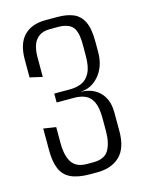

<svg xmlns="http://www.w3.org/2000/svg" viewBox="-99 -681 560 743"><g transform="rotate(-15 181.5 -309.5)"><path d="M169 0.7Q121.2 0.7 92.5 -12.9Q63.8 -26.5 51.7 -55.8Q39.6 -85 39.6 -131V-217.2L89.6 -209.5V-145.8Q89.6 -94.8 107.4 -67.8Q125.2 -40.8 168.3 -40.8H193.5Q238.5 -40.8 255 -69.3Q271.5 -97.8 271.5 -144.3V-196.4Q271.5 -239.4 260.4 -261.9Q249.3 -284.5 230.3 -292.8Q211.4 -301.2 185.2 -301.2H115.8V-336.8H179.2Q204.8 -336.8 225.6 -345.7Q246.5 -354.6 259 -378.5Q271.5 -402.3 271.5 -445.8V-492.3Q271.5 -544.7 253.8 -563.4Q236.1 -582.1 195.8 -582.1H164.8Q135.2 -582.1 118.7 -569.2Q102.3 -556.3 96 -535.7Q89.6 -515.1 89.6 -491.5V-410.5L39.6 -422.1V-493.7Q39.6 -557.3 70.2 -588.7Q100.8 -620 156.1 -620H204.5Q241.3 -620 267.4 -609.3Q293.5 -598.5 307.5 -570.6Q321.5 -542.7 321.5 -490.3V-448Q321.5 -416.3 312.1 -391.7Q302.7 -367.2 287.2 -350.7Q271.7 -334.2 253.8 -326Q236 -317.8 219.6 -317.8V-316.5Q236.2 -316.5 254.2 -310.8Q272.2 -305 287.5 -292Q302.9 -278.9 312.2 -257.6Q321.5 -236.3 321.5 -206L321.7 -132Q321.7 -63 288.5 -31.2Q255.2 0.7 196.9 0.7Z"/></g></svg>

Font: Smooch Sans Thin
Style: Regular
Weight: 100
Designer: Robert E. Leuschke
Foundry: Robert E. Leuschke
Version: Version 1.010